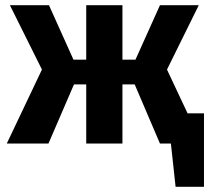

<svg xmlns="http://www.w3.org/2000/svg" viewBox="-20 -551 803 737"><path d="M700 -116H763V166H654L636 0H594L497 -227H450V0H311V-227H264L166 0H6L141 -284L18 -531H168L262 -322H311V-531H450V-322H500L594 -531H743L621 -284Z"/></svg>

Font: FiraGO
Style: Bold
Weight: 700
Designer: bBox Type
Foundry: bBox Type GmbH
Version: Version 1.001;PS 001.001;hotconv 1.0.88;makeotf.lib2.5.64775